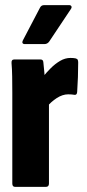

<svg xmlns="http://www.w3.org/2000/svg" viewBox="-20 -729 340 749"><path d="M39 0Q28 0 28 -13V-368Q28 -401 27.5 -430.5Q27 -460 25 -483Q24 -497 35 -497H138Q148 -497 149 -487Q151 -471 153 -446.5Q155 -422 155 -403L171 -370V-13Q171 0 159 0ZM161 -310 149 -431Q162 -447 178.5 -463.5Q195 -480 214.5 -491.5Q234 -503 255 -503Q268 -503 276 -501Q282 -499 283.5 -495Q285 -491 285 -485Q285 -459 284 -428.5Q283 -398 281 -370Q280 -358 271 -359Q266 -360 259.5 -360.5Q253 -361 246 -361Q224 -361 201.5 -346.5Q179 -332 161 -310ZM77 -557Q70 -557 68 -561Q66 -565 69 -571L136 -699Q141 -709 152 -709H250Q256 -709 258.5 -704.5Q261 -700 256 -693L172 -567Q165 -557 153 -557Z"/></svg>

Font: Sofia Sans Extra Condensed Black
Style: Regular
Weight: 900
Designer: Botio Nikoltchev, Ani Petrova
Foundry: lettersoup
Version: Version 4.101